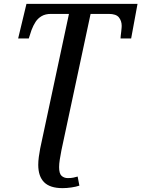

<svg xmlns="http://www.w3.org/2000/svg" viewBox="-20 -734 732 994"><path d="M304 240Q239 240 208.5 209.5Q178 179 178 119Q178 101 181 78Q184 55 188 35L337 -662H244Q215 -662 195.5 -650.5Q176 -639 164 -620.5Q152 -602 143 -578L129 -535H74L117 -714H692L659 -535H604Q604 -539 605 -548.5Q606 -558 607.5 -569.5Q609 -581 609.5 -589.5Q610 -598 610 -600Q610 -626 595.5 -644Q581 -662 543 -662H449L298 44Q293 70 289.5 92Q286 114 286 131Q286 165 299 176.5Q312 188 331 188Q349 188 360 185.5Q371 183 382 180L391 227Q374 233 349.5 236.5Q325 240 304 240Z"/></svg>

Font: ET Text
Style: Italic
Weight: 470
Italic angle: -12°
Designer: Monotype Design Team
Foundry: Monotype Imaging Inc.
Version: Version 2.009